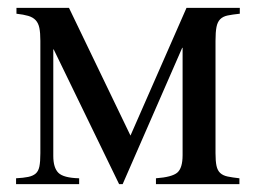

<svg xmlns="http://www.w3.org/2000/svg" viewBox="-20 -470 653 490"><path d="M592 -435Q573 -433 561 -430.5Q549 -428 542 -421Q535 -414 532.5 -401Q530 -388 530 -366V-79Q530 -59 532.5 -47Q535 -35 542 -28.5Q549 -22 561 -19.5Q573 -17 591 -15V0H378V-15Q419 -18 432.5 -29.5Q446 -41 446 -74V-348H445L293 0H284L117 -344H116V-72Q116 -42 129 -29Q142 -16 182 -15V0H21V-15Q40 -16 52 -18.5Q64 -21 71 -27Q78 -33 80.5 -45Q83 -57 83 -79V-366Q83 -386 80.5 -398.5Q78 -411 71 -418.5Q64 -426 52 -429.5Q40 -433 22 -435V-450H156L313 -124L456 -450H592Z"/></svg>

Font: STIXGeneralUnicodeRegular
Style: Regular
Weight: 400
Designer: MicroPress Inc., with final additions and corrections provided by Coen Hoffman, Elsevier (retired)
Version: Version 1.1.0